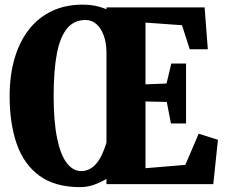

<svg xmlns="http://www.w3.org/2000/svg" viewBox="-20 -774 946 807"><path d="M427.5 -22Q402 -7 374.5 2.8Q347 12.5 317 12.5Q211 12.5 145.5 -35.5Q80 -83.5 50.2 -169.5Q20.5 -255.5 20.5 -370Q20.5 -457.5 41.2 -528.2Q62 -599 101.2 -649.5Q140.5 -700 197.5 -727.2Q254.5 -754.5 327 -754.5Q345.5 -754.5 362.5 -752.5Q379.5 -750.5 395.8 -746Q412 -741.5 427.5 -735V-743H840L853.5 -567H777.5L745 -668L591.5 -679V-419.5L680 -423L700 -507H762V-255H698.5L681 -345.5L591.5 -347.5V-67L759 -81L815 -212L896 -186.5L876.5 0H427.5ZM321 -55Q340.5 -55 356.8 -63.5Q373 -72 386 -87.8Q399 -103.5 409.2 -125.8Q419.5 -148 427.5 -174.5V-555.5Q427 -594.5 416 -624.8Q405 -655 385.5 -672.5Q366 -690 339 -690Q291.5 -690 262 -654.5Q232.5 -619 219 -548.5Q205.5 -478 205.5 -371Q205.5 -264 219.8 -194Q234 -124 260.2 -89.5Q286.5 -55 321 -55Z"/></svg>

Font: Merriweather 24pt SemiCondensed Black
Style: Regular
Weight: 900
Width: 4
Designer: Eben Sorkin
Foundry: Eben Sorkin
Version: Version 2.100